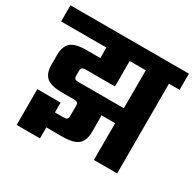

<svg xmlns="http://www.w3.org/2000/svg" viewBox="-183 -796 1011 999"><g transform="rotate(30 322.0 -296.5)"><path d="M35 -172H175V43H35ZM-34 -636H678V-539H-34ZM475 -582H614V0H474ZM238 -593H378V-386H200Q187 -386 181 -381Q175 -376 175 -363V-334Q175 -321 181 -316Q187 -311 200 -311H491V-221H347L383 -247Q393 -228 393 -199V-122Q393 -71 366.5 -47Q340 -23 271 -23H144V-113H227Q241 -113 247 -118Q253 -123 253 -136V-198Q253 -211 247 -216Q241 -221 227 -221H157Q87 -221 61 -245Q35 -269 35 -319V-377Q35 -428 61 -452Q87 -476 157 -476H238Z"/></g></svg>

Font: Teko Light SemiBold
Style: Regular
Weight: 600
Version: Version 2.000;gftools[0.9.28.dev9+g7d2139d.d20230707]